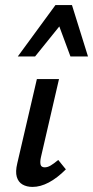

<svg xmlns="http://www.w3.org/2000/svg" viewBox="-20 -729 366 755"><path d="M108 6Q85 6 68.5 -3.5Q52 -13 46 -33.5Q40 -54 48 -87L125 -418H212L141 -111Q137 -93 139.5 -82Q142 -71 156 -71Q167 -71 179 -78Q191 -85 209 -100L239 -63Q205 -29 172 -11.5Q139 6 108 6ZM50 -507 198 -709H263L235 -652L118 -507ZM257 -507 204 -650 198 -709H263L326 -507Z"/></svg>

Font: Ysabeau Office SemiBold
Style: Italic
Weight: 600
Italic angle: -12°
Designer: Christian Thalmann (Catharsis Fonts)
Version: Version 2.001;gftools[0.9.30]; featfreeze: tnum,lnum,ss02